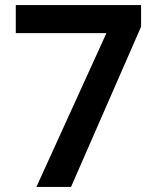

<svg xmlns="http://www.w3.org/2000/svg" viewBox="-20 -734 617 754"><path d="M123 0 398 -604H42V-714H534V-629L259 0Z"/></svg>

Font: Noto Sans Khmer SemiBold
Style: Regular
Weight: 600
Version: Version 2.003